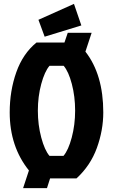

<svg xmlns="http://www.w3.org/2000/svg" viewBox="-20 -919 582 989"><path d="M99 50 129 -41Q30 -164 30 -340Q30 -451 64 -547Q98 -643 168 -700H312L329 -750H452L420 -653Q512 -535 512 -340Q512 -248 479 -157Q446 -66 374 0H238L222 50ZM235 -116H307Q332 -145 349.5 -210.5Q367 -276 367 -349Q367 -422 350 -486.5Q333 -551 308 -580H235Q210 -551 192.5 -486.5Q175 -422 175 -349Q175 -276 192.5 -210.5Q210 -145 235 -116ZM178 -817 361 -899 399 -788 210 -730Z"/></svg>

Font: Jockey One
Style: Regular
Weight: 400
Designer: TypeTogether
Foundry: TypeTogether
Version: Version 1.002